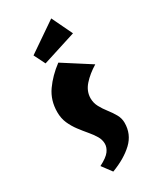

<svg xmlns="http://www.w3.org/2000/svg" viewBox="-215 -827 848 1010"><g transform="rotate(-30 209.5 -322.5)"><path d="M135 -563 101 -631 279 -753 339 -628ZM159 108 115 49Q162 25 178 3Q194 -19 194 -41Q194 -66 180.5 -88.5Q167 -111 147 -134.5Q127 -158 107 -184.5Q87 -211 73.5 -241.5Q60 -272 60 -310Q60 -381 98 -435Q136 -489 195 -533L359 -428Q311 -399 279.5 -363.5Q248 -328 248 -285Q248 -257 261.5 -232Q275 -207 293.5 -183.5Q312 -160 325.5 -136Q339 -112 339 -85Q339 -16 290 30.5Q241 77 159 108Z"/></g></svg>

Font: Joti One
Style: Regular
Weight: 400
Designer: Eduardo Rodriguez Tunni
Foundry: Eduardo Rodriguez Tunni
Version: Version 1.002; ttfautohint (v1.8.4.7-5d5b);gftools[0.9.24]